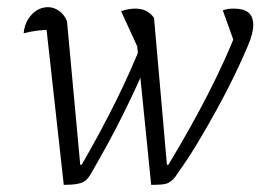

<svg xmlns="http://www.w3.org/2000/svg" viewBox="-20 -510 733 536"><path d="M402 6 359 -421 372 -361 318 -479Q340 -486 358 -486Q392 -486 410 -460L446 -50H450Q513 -154 561.5 -249Q610 -344 642 -426L640 -375L602 -481Q614 -486 633 -486Q660 -486 673.5 -475Q687 -464 687 -440Q687 -417 672 -382Q657 -346 634.5 -299.5Q612 -253 584.5 -203Q557 -153 529.5 -107.5Q502 -62 477 -28Q470 -16 463.5 -9.5Q457 -3 450 0.5Q443 4 432 5Q421 6 402 6ZM158 6 106 -463 131 -427Q105 -427 84.5 -424.5Q64 -422 46 -417Q48 -439 58 -455.5Q68 -472 82.5 -481Q97 -490 114 -490Q130 -490 144.5 -480Q159 -470 167 -451L204 -50H208Q260 -140 303 -226.5Q346 -313 378 -395L398 -354Q384 -319 365 -277.5Q346 -236 324.5 -192.5Q303 -149 280 -107Q257 -65 236 -29Q230 -18 225 -12Q220 -6 212.5 -2Q205 2 192.5 4Q180 6 158 6Z"/></svg>

Font: Piazzolla 8pt ExtraLight
Style: Italic
Weight: 250
Italic angle: -11.3°
Designer: Juan Pablo del Peral
Foundry: Huerta Tipografica
Version: Version 2.001